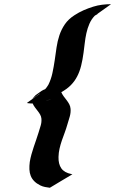

<svg xmlns="http://www.w3.org/2000/svg" viewBox="-20 -742 546 910"><path d="M170.4 -298.8Q166.5 -297.4 165.3 -296.6Q164.1 -295.9 161.6 -293.9Q159.2 -292 153.3 -287.6Q147.5 -283.2 134.3 -274.4Q132.8 -273.4 133.8 -274.7Q134.8 -275.9 136.7 -277.8Q138.7 -279.8 140.4 -281.7Q142.1 -283.7 142.1 -283.7Q149.4 -291 147.5 -290Q154.8 -295.4 162.1 -300.5Q169.4 -305.7 176.8 -311Q185.5 -316.4 193.8 -319.3Q198.7 -324.2 201.9 -329.3Q205.1 -334.5 209 -339.8Q222.2 -366.2 228.5 -396Q234.9 -425.8 239.3 -456.3Q243.7 -486.8 248 -517.1Q252.4 -547.4 261.7 -575.2Q271 -603 287.6 -627.2Q304.2 -651.4 333 -669.9Q354 -683.6 376.2 -693.4Q398.4 -703.1 421.9 -710.4Q442.4 -716.8 463.6 -719.5Q484.9 -722.2 506.3 -722.2L439 -674.3Q439.9 -674.8 441.4 -675Q442.9 -675.3 443.8 -676.3Q446.8 -677.2 442.1 -674.8Q437.5 -672.4 433.6 -670.4L428.7 -667Q413.1 -650.9 403.8 -629.4Q394.5 -607.9 389.4 -584.5Q384.3 -561 381.6 -537.1Q378.9 -513.2 376 -492.2Q371.6 -459 364.7 -431.2Q357.9 -403.3 345.9 -380.1Q334 -356.9 315.7 -338.4Q297.4 -319.8 270.5 -305.2Q274.9 -294.9 281.7 -285.6Q288.6 -276.4 295.7 -267.3Q302.7 -258.3 308.1 -248.3Q313.5 -238.3 314.5 -226.1Q315.9 -207.5 310.3 -188.5Q304.7 -169.4 299.3 -151.9Q293.9 -132.8 286.9 -114Q279.8 -95.2 273.2 -76.2Q266.6 -57.1 262.2 -37.6Q257.8 -18.1 257.3 1.5Q256.3 35.2 270.5 55.7Q284.7 76.2 318.4 83L323.2 84Q296.4 99.6 269.8 115.7Q243.2 131.8 216.3 147.9Q205.1 146.5 193.6 144.3Q182.1 142.1 170.9 136.7Q153.3 127.9 142.3 116.7Q131.3 105.5 125.7 91.6Q120.1 77.6 119.4 61Q118.7 44.4 121.1 25.9Q124 7.8 128.9 -9.8Q133.8 -27.3 139.6 -44.7Q145.5 -62 151.4 -79.1Q157.2 -96.2 162.6 -113.3Q167.5 -129.4 172.6 -146Q177.7 -162.6 176.3 -179.7Q175.3 -189.9 170.4 -198.7Q165.5 -207.5 158.9 -215.8Q152.3 -224.1 145.8 -232.9Q139.2 -241.7 134.8 -251.5Q130.4 -251.5 126 -251.7Q121.6 -252 117.2 -252.4Q115.2 -252.4 111.6 -252.9Q107.9 -253.4 109.9 -253.4L108.4 -254.9ZM199.7 -263.7 219.2 -271.5H218.3L200.2 -264.2ZM199.2 -263.7 198.2 -263.2Q198.7 -263.2 199.2 -263.7Z"/></svg>

Font: Autopia Bold Italic
Style: Bold Italic
Weight: 700
Italic angle: -104°
Designer: Antoine Gelgon
Foundry: Antoine Gelgon
Version: V.1.0